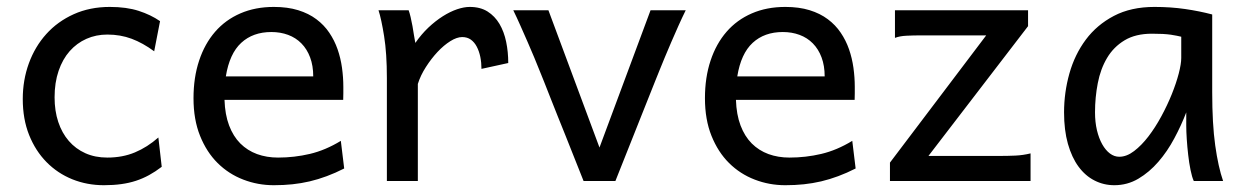

<svg xmlns="http://www.w3.org/2000/svg" viewBox="-20 -528 3634 560"><path d="M451.7 -41.5Q433.1 -27.3 414.8 -17.3Q396.5 -7.3 376.5 -0.7Q356.4 5.9 333.5 9Q310.5 12.2 283.2 12.2Q233.9 12.2 190.9 -5.1Q147.9 -22.5 115.7 -55.2Q83.5 -87.9 64.9 -134.3Q46.4 -180.7 46.4 -239.3Q46.4 -294.4 64.2 -343.3Q82 -392.1 115 -428.7Q147.9 -465.3 195.1 -486.6Q242.2 -507.8 300.3 -507.8Q349.1 -507.8 384.5 -496.3Q419.9 -484.9 446.8 -466.3L429.7 -378.4Q396.5 -402.8 363.8 -415Q331.1 -427.2 293 -427.2Q260.3 -427.2 232.2 -414.8Q204.1 -402.3 183.3 -378.9Q162.6 -355.5 150.9 -321.3Q139.2 -287.1 139.2 -244.1Q139.2 -204.6 149.9 -172.4Q160.6 -140.1 180.7 -116.9Q200.7 -93.8 229 -81.1Q257.3 -68.4 293 -68.4Q337.4 -68.4 373.5 -83.5Q409.7 -98.6 441.9 -127Z M634.8 -236.8Q636.2 -193.8 648.2 -162.1Q660.2 -130.4 680.9 -109.6Q701.7 -88.9 729.7 -78.6Q757.8 -68.4 791 -68.4Q838.4 -68.4 883.8 -79.1Q929.2 -89.8 974.1 -117.2L983.9 -36.6Q958 -23.4 933.1 -14.2Q908.2 -4.9 883.3 1Q858.4 6.8 832.8 9.5Q807.1 12.2 778.8 12.2Q731.9 12.2 689.5 -4.2Q647 -20.5 614.7 -52.5Q582.5 -84.5 563.5 -131.8Q544.4 -179.2 544.4 -241.7Q544.4 -302.2 560.8 -351.3Q577.1 -400.4 607.4 -435.3Q637.7 -470.2 681.2 -489Q724.6 -507.8 778.8 -507.8Q818.8 -507.8 849.6 -498.3Q880.4 -488.8 902.8 -471.9Q925.3 -455.1 940.4 -432.6Q955.6 -410.2 964.6 -384.3Q973.6 -358.4 977.5 -330.3Q981.4 -302.2 981.4 -274.9V-255.9Q981.4 -243.7 981 -236.8ZM771.5 -434.6Q717.8 -434.6 683.6 -403.1Q649.4 -371.6 638.7 -305.2H893.6Q893.6 -336.4 884.5 -360.6Q875.5 -384.8 859.1 -401.4Q842.8 -418 820.3 -426.3Q797.9 -434.6 771.5 -434.6Z M1108.4 0V-300.3Q1108.4 -372.6 1100.3 -422.6Q1092.3 -472.7 1084 -498H1171.9Q1174.8 -490.2 1177.7 -477.8Q1180.7 -465.3 1183.1 -451.7Q1185.5 -438 1187.5 -424.8L1191.4 -402.8Q1209 -428.2 1229.7 -447.8Q1250.5 -467.3 1271.7 -480.7Q1293 -494.1 1313.2 -501Q1333.5 -507.8 1350.1 -507.8Q1380.9 -507.8 1402.1 -494.4Q1423.3 -481 1436.8 -458.3Q1450.2 -435.5 1456.3 -406Q1462.4 -376.5 1462.4 -344.2L1384.3 -327.1Q1384.3 -345.2 1380.9 -362.1Q1377.4 -378.9 1370.6 -391.8Q1363.8 -404.8 1353.3 -412.4Q1342.8 -419.9 1328.1 -419.9Q1312.5 -419.9 1293.5 -408Q1274.4 -396 1256.1 -376.5Q1237.8 -356.9 1222.2 -332.5Q1206.5 -308.1 1198.7 -283.2V0Z M1980 -498Q1969.7 -477.1 1958.7 -452.6Q1947.8 -428.2 1937.7 -404.8Q1927.7 -381.3 1918.9 -360.4Q1910.2 -339.4 1904.3 -324.7Q1899.4 -313 1891.4 -292.7Q1883.3 -272.5 1873.3 -247.3Q1863.3 -222.2 1852.1 -194.1Q1840.8 -166 1830.1 -138.7Q1804.2 -74.2 1774.9 0H1682.1Q1653.8 -70.8 1628.9 -133.8Q1618.2 -160.6 1606.9 -188.5Q1595.7 -216.3 1585.7 -241.9Q1575.7 -267.6 1567.1 -289.1Q1558.6 -310.5 1552.7 -324.7Q1546.9 -339.4 1538.1 -360.6Q1529.3 -381.8 1519 -405.3Q1508.8 -428.7 1498 -452.9Q1487.3 -477.1 1477.1 -498H1579.6L1728.5 -97.7L1877.4 -498Z M2126.5 -236.8Q2127.9 -193.8 2139.9 -162.1Q2151.9 -130.4 2172.6 -109.6Q2193.4 -88.9 2221.4 -78.6Q2249.5 -68.4 2282.7 -68.4Q2330.1 -68.4 2375.5 -79.1Q2420.9 -89.8 2465.8 -117.2L2475.6 -36.6Q2449.7 -23.4 2424.8 -14.2Q2399.9 -4.9 2375 1Q2350.1 6.8 2324.5 9.5Q2298.8 12.2 2270.5 12.2Q2223.6 12.2 2181.2 -4.2Q2138.7 -20.5 2106.4 -52.5Q2074.2 -84.5 2055.2 -131.8Q2036.1 -179.2 2036.1 -241.7Q2036.1 -302.2 2052.5 -351.3Q2068.8 -400.4 2099.1 -435.3Q2129.4 -470.2 2172.9 -489Q2216.3 -507.8 2270.5 -507.8Q2310.5 -507.8 2341.3 -498.3Q2372.1 -488.8 2394.5 -471.9Q2417 -455.1 2432.1 -432.6Q2447.3 -410.2 2456.3 -384.3Q2465.3 -358.4 2469.2 -330.3Q2473.1 -302.2 2473.1 -274.9V-255.9Q2473.1 -243.7 2472.7 -236.8ZM2263.2 -434.6Q2209.5 -434.6 2175.3 -403.1Q2141.1 -371.6 2130.4 -305.2H2385.3Q2385.3 -336.4 2376.2 -360.6Q2367.2 -384.8 2350.8 -401.4Q2334.5 -418 2312 -426.3Q2289.6 -434.6 2263.2 -434.6Z M2978.5 -498V-451.7L2688 -73.2H2897.9Q2919.4 -73.2 2941.7 -74.2Q2963.9 -75.2 2985.8 -80.6V0H2575.7V-53.7L2856.4 -424.8H2666Q2644 -424.8 2624 -423.8Q2604 -422.9 2590.3 -417.5V-498Z M3425.3 -420.9Q3419.4 -422.4 3412.1 -423.8Q3404.8 -425.3 3394.8 -426.8Q3384.8 -428.2 3371.3 -429Q3357.9 -429.7 3339.8 -429.7Q3292 -429.7 3260 -410.4Q3228 -391.1 3209 -359.1Q3189.9 -327.1 3181.9 -285.6Q3173.8 -244.1 3173.8 -200.2Q3173.8 -171.9 3179.4 -148.2Q3185.1 -124.5 3194.8 -107.2Q3204.6 -89.8 3217.3 -80.3Q3230 -70.8 3244.6 -70.8Q3266.1 -70.8 3287.8 -87.4Q3309.6 -104 3329.6 -130.1Q3349.6 -156.2 3367.2 -188.7Q3384.8 -221.2 3397.7 -253.2Q3410.6 -285.2 3418 -313.5Q3425.3 -341.8 3425.3 -358.9ZM3461.9 0Q3456.5 -11.7 3452.4 -32.2Q3448.2 -52.7 3445.6 -75.9Q3442.9 -99.1 3441.4 -122.1Q3439.9 -145 3439.9 -161.1V-200.2Q3425.3 -162.1 3405 -124.3Q3384.8 -86.4 3358.6 -56.2Q3332.5 -25.9 3300.3 -6.8Q3268.1 12.2 3230 12.2Q3199.2 12.2 3172.4 -1.5Q3145.5 -15.1 3125.7 -42Q3106 -68.8 3094.7 -108.6Q3083.5 -148.4 3083.5 -200.2Q3083.5 -258.3 3099.1 -313.7Q3114.7 -369.1 3147 -412.4Q3179.2 -455.6 3229 -481.7Q3278.8 -507.8 3347.2 -507.8Q3394.5 -507.8 3436.5 -501.7Q3478.5 -495.6 3515.6 -485.8V-258.8Q3515.6 -166.5 3524.4 -103.8Q3533.2 -41 3547.4 0Z"/></svg>

Font: Andika New Basic
Style: Regular
Weight: 400
Designer: Victor Gaultney, Annie Olsen, Julie Remington, Don Collingsworth, Eric Hays
Foundry: SIL International
Version: Version 5.500; ttfautohint (v1.8.3)